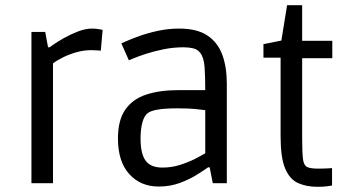

<svg xmlns="http://www.w3.org/2000/svg" viewBox="-20 -705 1353 739"><path d="M101 0V-582H154L165 -523H171Q171 -523 186.5 -534Q202 -545 227 -559Q252 -573 280.5 -584Q309 -595 334 -595Q349 -595 362 -592.5Q375 -590 375 -590L368 -510Q368 -510 355 -511Q342 -512 331 -512Q303 -512 274.5 -504Q246 -496 222 -484Q198 -472 184 -461V0Z M591 13Q521 13 477.5 -35Q434 -83 434 -172Q434 -243 462.5 -283.5Q491 -324 543 -341Q595 -358 664 -358H770Q770 -408 767.5 -445.5Q765 -483 751 -501Q741 -515 723.5 -519Q706 -523 687 -523Q648 -523 610.5 -515.5Q573 -508 542.5 -498Q512 -488 494 -480.5Q476 -473 476 -473L447 -538Q447 -538 466 -546.5Q485 -555 517 -566.5Q549 -578 588.5 -586.5Q628 -595 670 -595Q738 -595 778 -568.5Q818 -542 835.5 -494.5Q853 -447 853 -383V0H799L787 -61H781Q767 -51 739.5 -33.5Q712 -16 674 -1.5Q636 13 591 13ZM605 -60Q641 -60 673.5 -70.5Q706 -81 731.5 -94Q757 -107 770 -115V-281Q757 -283 731 -285.5Q705 -288 663 -288Q570 -288 548 -269Q535 -259 528 -233.5Q521 -208 521 -172Q521 -113 540.5 -86.5Q560 -60 605 -60Z M1202 14Q1159 14 1127 -0.5Q1095 -15 1077.5 -56.5Q1060 -98 1060 -180V-483H994V-535L1063 -549L1085 -685H1143V-548H1259V-481H1143V-174Q1143 -119 1146 -94Q1149 -69 1161.5 -62.5Q1174 -56 1204 -56Q1228 -56 1243 -57Q1258 -58 1258 -58V9Q1258 9 1243 11.5Q1228 14 1202 14Z"/></svg>

Font: Ruda
Style: Regular
Weight: 400
Designer: Mariela Monsalve and Angelina Sanchez
Foundry: Mariela Monsalve and Angelina Sanchez
Version: Version 2.000